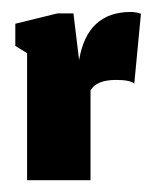

<svg xmlns="http://www.w3.org/2000/svg" viewBox="-20 -306 259 326"><path d="M133.7 0V-152.3Q143.3 -170.3 177.3 -170.3Q201 -170.3 208 -164L219.3 -282.7Q210.3 -285.7 202 -285.7Q128 -285.7 114.3 -204L104.7 -283.3H77.7L6 -265.7V-228L26 -215.7V0Z"/></svg>

Font: Jomhuria
Style: Regular
Weight: 400
Designer: Arabic design by Kourosh Beigpour, Latin design by Eben Sorkin, engineering by Lasse Fister and Khaled Hosney
Version: Version 1.0000